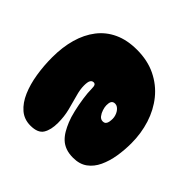

<svg xmlns="http://www.w3.org/2000/svg" viewBox="-142 -816 1050 1050"><g transform="rotate(-45 383.0 -290.5)"><path d="M363.5 -610Q442.5 -610 507.8 -591.5Q573 -573 621 -536Q669 -499 695 -442.8Q721 -386.5 721 -311Q721 -228.5 690 -165Q659 -101.5 605.5 -58.2Q552 -15 482.8 7Q413.5 29 337 29Q285 29 235 20.8Q185 12.5 144.2 -6.5Q103.5 -25.5 79.5 -58.2Q55.5 -91 55.5 -140.5Q55.5 -173.5 64.5 -198Q73.5 -222.5 90 -240Q106.5 -257.5 128.8 -270.5Q151 -283.5 177 -294Q203 -305 242.5 -314.2Q282 -323.5 323 -329.5Q364 -335.5 394 -335.5Q412.5 -335.5 420 -339.5Q427.5 -343.5 427.5 -353Q427.5 -357 426.2 -360.2Q425 -363.5 422.8 -366.2Q420.5 -369 417 -371Q410.5 -375 400.2 -376.5Q390 -378 377 -378Q347 -378 308.8 -367Q270.5 -356 226 -344.8Q181.5 -333.5 132 -333.5Q79 -333.5 47 -353Q15 -372.5 15 -430Q15 -478.5 44.5 -512.8Q74 -547 123.8 -568.5Q173.5 -590 235.8 -600Q298 -610 363.5 -610ZM387.5 -215Q374 -215 356 -209.2Q338 -203.5 324.5 -193Q311 -182.5 311 -167Q311 -154 318.5 -147.8Q326 -141.5 337.5 -139.8Q349 -138 360 -138Q371.5 -138 383.5 -141.8Q395.5 -145.5 405.5 -152.2Q415.5 -159 421.8 -168Q428 -177 428 -187Q428 -196 424.8 -201.5Q421.5 -207 415.8 -210Q410 -213 402.8 -214Q395.5 -215 387.5 -215Z"/></g></svg>

Font: Gluten Black
Style: Regular
Weight: 900
Designer: Tyler Finck
Foundry: Etcetera Type Company
Version: Version 1.300